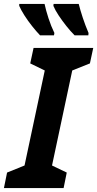

<svg xmlns="http://www.w3.org/2000/svg" viewBox="-54 -958 495 978"><path d="M-34 0 -18 -79 71 -115 174 -599 100 -635 117 -714H421L404 -635L314 -599L211 -115L286 -79L270 0ZM326 -778Q305 -799 284 -825.5Q263 -852 245 -879Q227 -906 218 -928L219 -938H347Q355 -906 367.5 -868Q380 -830 397 -790L396 -778ZM150 -778Q131 -798 109.5 -825Q88 -852 70.5 -879.5Q53 -907 44 -928V-938H173Q180 -905 193 -865Q206 -825 223 -790L221 -778Z"/></svg>

Font: Noto Sans SemiCondensed
Style: Bold Italic
Weight: 700
Width: 4
Italic angle: -12°
Designer: Monotype Design Team
Foundry: Monotype Imaging Inc.
Version: Version 2.013; ttfautohint (v1.8.4.7-5d5b)